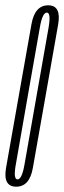

<svg xmlns="http://www.w3.org/2000/svg" viewBox="-47 -699 241 723"><path d="M14 4Q64.5 4 76.8 -67Q89 -138 124.5 -337Q159.5 -535 172 -607Q184.5 -679 134.5 -679Q84 -679 71.5 -607.8Q59 -536.5 23.5 -337Q-12 -138 -24.2 -67Q-36.5 4 14 4ZM19 -23.5Q2.5 -23.5 12.5 -79.2Q22.5 -135 57.5 -337Q93.5 -539 103 -595.2Q112.5 -651.5 129.5 -651.5Q145.5 -651.5 136 -595.5Q126.5 -539.5 90.5 -337Q55 -135 45.2 -79.2Q35.5 -23.5 19 -23.5Z"/></svg>

Font: Anybody UltraCondensed ExtraLight
Style: Italic
Weight: 250
Width: 1
Italic angle: -10°
Version: Version 1.113;gftools[0.9.25]